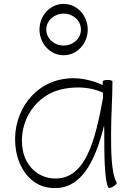

<svg xmlns="http://www.w3.org/2000/svg" viewBox="-20 -952 660 987"><path d="M431 -800C431 -871 377 -932 307 -932C237 -932 183 -871 183 -800C183 -729 237 -668 307 -668C377 -668 431 -729 431 -800ZM218 -800C218 -847 259 -882 307 -882C355 -882 396 -847 396 -800C396 -753 355 -718 307 -718C259 -718 218 -753 218 -800ZM580 -13C551 -63 551 -180 551 -267C551 -356 558 -444 558 -533C558 -538 547 -541 533 -541C520 -541 508 -538 508 -533C508 -527 508 -521 508 -515C444 -544 372 -558 302 -545C135 -516 32 -347 63 -175C79 -84 138 -2 227 12C393 39 469 -120 515 -307C516 -294 516 -280 516 -267C516 -171 516 -24 537 12C539 16 550 14 562 7C574 0 582 -9 580 -13ZM235 -37C163 -49 110 -108 97 -181C71 -328 165 -471 311 -496C378 -508 448 -504 509 -476C509 -468 510 -460 510 -452C471 -237 420 -7 235 -37Z"/></svg>

Font: Nupuram Thin
Style: Regular
Weight: 100
Designer: Santhosh Thottingal (santhosh.thottingal@gmail.com)
Foundry: SMC
Version: Version 1.000